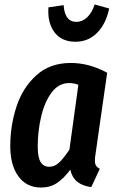

<svg xmlns="http://www.w3.org/2000/svg" viewBox="-20 -825 521 860"><path d="M460 -499 408 -136Q405 -118 405 -105Q405 -92 410 -83.5Q415 -75 427 -69L389 13Q309 3 295 -65Q266 -26 235.5 -5.5Q205 15 164 15Q99 15 62.5 -35Q26 -85 26 -170Q26 -263 54 -348Q82 -433 143 -488Q204 -543 297 -543Q380 -543 460 -499ZM149 -168Q149 -120 162 -99Q175 -78 201 -78Q225 -78 245.5 -97.5Q266 -117 291 -155L331 -445Q312 -453 290 -453Q243 -453 211.5 -411Q180 -369 164.5 -303.5Q149 -238 149 -168ZM197 -792 265 -802Q270 -727 322 -727Q349 -727 370.5 -747.5Q392 -768 404 -805L469 -787Q455 -719 415.5 -678.5Q376 -638 318 -638Q256 -638 224 -680.5Q192 -723 197 -792Z"/></svg>

Font: Fira Sans Extra Condensed Medium
Style: Italic
Weight: 500
Width: 3
Italic angle: -8°
Designer: Carrois Corporate & Edenspiekermann AG
Foundry: Carrois Corporate GbR & Edenspiekermann AG
Version: Version 4.203